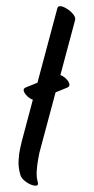

<svg xmlns="http://www.w3.org/2000/svg" viewBox="-56 -757 405 825"><g transform="rotate(-5 146.5 -344.5)"><path d="M58 -389 110 -405 223 -716Q227 -727 239.5 -723.5Q252 -720 266.5 -708.5Q281 -697 289.5 -683.5Q298 -670 295 -660L211 -429Q223 -424 233.5 -412Q244 -400 246 -388.5Q248 -377 236 -373L184 -357L92 -104Q90 -97 84 -75.5Q78 -54 74 -28Q70 -2 74 19Q77 34 67.5 35Q58 36 43.5 28.5Q29 21 16.5 8Q4 -5 2 -19Q-4 -49 0 -78Q4 -107 11 -129Q18 -151 21 -160L84 -334Q72 -339 61.5 -351Q51 -363 48.5 -374Q46 -385 58 -389Z"/></g></svg>

Font: Story Script
Style: Regular
Weight: 400
Designer: Lana Roulhac, Ben Buysse
Version: Version 1.000; ttfautohint (v1.8.4.7-5d5b)